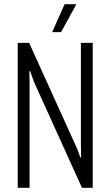

<svg xmlns="http://www.w3.org/2000/svg" viewBox="-20 -889 523 909"><path d="M64 0V-686H118L342 -192Q345 -187 348 -178Q351 -169 354.5 -160Q358 -151 360 -144H364Q364 -158 363.5 -174Q363 -190 363 -200V-686H419V0H368L141 -501Q138 -508 133 -523.5Q128 -539 123 -552H119Q119 -538 119.5 -520.5Q120 -503 120 -493V0ZM227 -737 286 -869H339L340 -866L269 -737Z"/></svg>

Font: Archivo ExtraCondensed ExtraLight
Style: Regular
Weight: 250
Width: 2
Designer: Hector Gatti
Foundry: Omnibus-Type
Version: Version 2.001